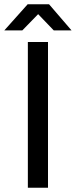

<svg xmlns="http://www.w3.org/2000/svg" viewBox="-47 -876 354 896"><path d="M83 0H177V-680H83ZM-27 -734H57L131 -810L204 -734H287L182 -856H82Z"/></svg>

Font: Ronzino
Style: Regular
Weight: 400
Designer: Nunzio Mazzaferro
Foundry: Collletttivo
Version: Version 1.000;Glyphs 3.3 (3337)